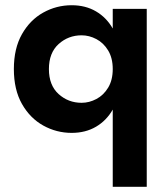

<svg xmlns="http://www.w3.org/2000/svg" viewBox="-20 -494 642 734"><path d="M33 -230Q33 -309 64 -363.5Q95 -418 145.5 -446Q196 -474 254 -474Q307 -474 347 -450.5Q387 -427 411 -385V-460H541V220H411V-75Q387 -33 347 -9.5Q307 14 254 14Q196 14 145.5 -14Q95 -42 64 -96.5Q33 -151 33 -230ZM167 -230Q167 -168 204 -134.5Q241 -101 292 -101Q321 -101 348.5 -115.5Q376 -130 393.5 -159Q411 -188 411 -230Q411 -272 393.5 -301Q376 -330 348.5 -344.5Q321 -359 292 -359Q241 -359 204 -325.5Q167 -292 167 -230Z"/></svg>

Font: Jost* Semi
Style: Regular
Weight: 600
Version: Version 3.7